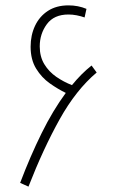

<svg xmlns="http://www.w3.org/2000/svg" viewBox="-20 -693 436 715"><path d="M86 2 55 -12Q93 -112 135 -197Q177 -282 225 -347Q196 -361 165.5 -382.5Q135 -404 114.5 -437.5Q94 -471 94 -519Q94 -562 110.5 -597Q127 -632 158.5 -652.5Q190 -673 235 -673Q271 -673 302 -660L295 -628Q281 -633 265.5 -636Q250 -639 235 -639Q181 -639 154.5 -603Q128 -567 128 -520Q128 -482 145 -454Q162 -426 189.5 -407Q217 -388 248 -376Q283 -419 321 -449L340 -423Q263 -358 202 -248.5Q141 -139 86 2Z"/></svg>

Font: Noto Sans Arabic ExtCond ExtLt
Style: Regular
Weight: 200
Width: 2
Designer: Monotype Design Team, Nadine Chahine, Nizar Qandah and Khaled Hosny
Foundry: Monotype Imaging Inc.
Version: Version 2.012; ttfautohint (v1.8.4.7-5d5b)